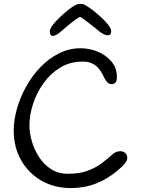

<svg xmlns="http://www.w3.org/2000/svg" viewBox="-20 -934 718 979"><path d="M342 25Q258 25 192 -12.5Q126 -50 88 -116.5Q50 -183 50 -268Q50 -322 66.5 -380Q83 -438 113.5 -493Q144 -548 186.5 -592Q229 -636 281 -662Q333 -688 391 -688Q436 -688 478.5 -670.5Q521 -653 548.5 -620Q576 -587 576 -541Q576 -519 568 -512Q560 -505 550 -505Q534 -505 524 -517.5Q514 -530 505 -551Q497 -567 485 -582.5Q473 -598 453 -609Q433 -620 401 -620Q337 -620 286.5 -589Q236 -558 201 -508.5Q166 -459 148 -402.5Q130 -346 130 -295Q130 -256 142.5 -213Q155 -170 179.5 -132.5Q204 -95 240.5 -71.5Q277 -48 326 -48Q383 -48 423 -62Q463 -76 493.5 -98Q524 -120 550 -144Q570 -163 593 -163Q608 -163 618.5 -154Q629 -145 629 -127Q629 -115 613 -96Q606 -87 596.5 -79.5Q587 -72 579 -64Q528 -21 469 2Q410 25 342 25ZM249 -751Q234 -751 234 -775Q234 -787 248.5 -806Q263 -825 284.5 -845.5Q306 -866 328 -883.5Q350 -901 365 -908Q373 -914 390 -914Q405 -914 415 -908Q434 -897 456.5 -879.5Q479 -862 499.5 -842.5Q520 -823 533.5 -805Q547 -787 547 -775Q547 -754 529 -754Q519 -754 508 -760Q497 -766 491 -770Q484 -776 469 -788Q454 -800 437.5 -813Q421 -826 407.5 -836Q394 -846 388 -848Q380 -845 361 -831Q342 -817 323 -801Q304 -785 295 -777Q288 -770 274 -760.5Q260 -751 249 -751Z"/></svg>

Font: Fuzzy Bubbles
Style: Regular
Weight: 400
Designer: Robert E. Leuschke
Foundry: Robert E. Leuschke
Version: Version 1.010; ttfautohint (v1.8.3)